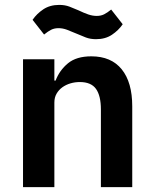

<svg xmlns="http://www.w3.org/2000/svg" viewBox="-20 -764 628 784"><path d="M74 0V-522H202V-435H207Q223 -477 257.5 -505.5Q292 -534 353 -534Q434 -534 477 -481Q520 -428 520 -330V0H392V-317Q392 -373 372 -401Q352 -429 306 -429Q286 -429 267.5 -423.5Q249 -418 234.5 -407.5Q220 -397 211 -381.5Q202 -366 202 -345V0ZM372 -604Q349 -604 330.5 -611Q312 -618 294 -626Q271 -636 253.5 -642.5Q236 -649 219 -649Q202 -649 189 -642.5Q176 -636 160 -623L113 -683Q130 -708 157 -726Q184 -744 222 -744Q245 -744 263.5 -737Q282 -730 300 -722Q323 -711 340.5 -705Q358 -699 375 -699Q392 -699 405 -705.5Q418 -712 434 -725L481 -665Q464 -640 437 -622Q410 -604 372 -604Z"/></svg>

Font: IBM Plex Arabic SemiBold
Style: Regular
Weight: 600
Designer: Mike Abbink, Paul van der Laan, Pieter van Rosmalen, Wael Morcos, Khajak Apelian
Foundry: Bold Monday
Version: Version 1.0